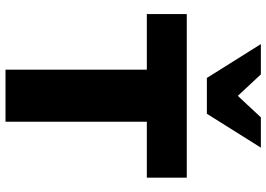

<svg xmlns="http://www.w3.org/2000/svg" viewBox="-155 -812 967 697"><g transform="rotate(90 328.5 -463.5)"><path d="M233 0V-658H422V0ZM31 -513V-658H625V-513ZM263 -731 296 -809 406 -927H516L393 -731ZM263 -731 140 -927H250L360 -809L393 -731Z"/></g></svg>

Font: Ysabeau Infant Black
Style: Regular
Weight: 900
Designer: Christian Thalmann (Catharsis Fonts)
Version: Version 2.001;gftools[0.9.30]; featfreeze: ss01,ss02,lnum